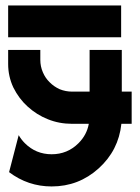

<svg xmlns="http://www.w3.org/2000/svg" viewBox="-20 -668 511 702"><path d="M9.8 -531.7V-647.9H422.9V-531.7ZM461.4 -215.3H423.8Q413.6 -118.2 340.6 -52.2Q267.6 13.7 168.9 13.7Q82.5 13.7 13.2 -38.6L48.3 -173.8Q58.1 -157.2 70.8 -144.5Q111.3 -104 168.9 -104Q226.6 -104 267.1 -144.5Q297.4 -174.8 304.7 -215.3H243.7Q196.3 -215.3 155.3 -231.9Q114.3 -248 80.6 -278.8Q49.3 -307.1 28.8 -348.1Q9.8 -388.7 9.8 -434.1V-485.4H127.4V-449.2Q127.4 -425.3 136.7 -403.8Q145.5 -382.8 161.6 -367.2Q176.8 -351.6 198.2 -341.8Q220.2 -333 243.7 -333H307.6V-485.4H425.3V-333H461.4Z"/></svg>

Font: Sangha Kali
Style: Regular
Weight: 400
Designer: Seslavinskaya Anna
Foundry: Popkern
Version: Version 2.000;PS 002.000;hotconv 1.0.88;makeotf.lib2.5.64775